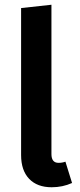

<svg xmlns="http://www.w3.org/2000/svg" viewBox="-20 -775 337 810"><path d="M198 15Q137 15 103 -20.5Q69 -56 69 -121V-741L197 -755V-125Q197 -88 227 -88Q243 -88 256 -93L284 -3Q244 15 198 15Z"/></svg>

Font: FiraGO Medium
Style: Regular
Weight: 500
Designer: bBox Type
Foundry: bBox Type GmbH
Version: Version 1.001;PS 001.001;hotconv 1.0.88;makeotf.lib2.5.64775